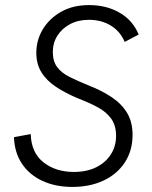

<svg xmlns="http://www.w3.org/2000/svg" viewBox="-20 -727 599 756"><path d="M265 9Q198 9 146.5 -15Q95 -39 66 -83Q37 -127 35 -187L101 -199Q103 -126 151 -88Q199 -50 271 -50Q322 -50 359 -68.5Q396 -87 416.5 -119Q437 -151 437 -192Q437 -233 418 -259.5Q399 -286 366 -304Q333 -322 291 -338Q238 -360 200.5 -385Q163 -410 143 -442.5Q123 -475 123 -519Q123 -569 148.5 -611.5Q174 -654 220.5 -680.5Q267 -707 331 -707Q399 -707 451 -677Q503 -647 526 -591L471 -562Q453 -604 416 -626.5Q379 -649 330 -649Q288 -649 256 -632Q224 -615 206 -586.5Q188 -558 188 -522Q188 -486 205 -463Q222 -440 254 -424Q286 -408 328 -391Q382 -370 421 -343.5Q460 -317 481 -281.5Q502 -246 502 -196Q502 -134 471.5 -87.5Q441 -41 387.5 -16Q334 9 265 9Z"/></svg>

Font: Hanken Grotesk Light
Style: Italic
Weight: 300
Italic angle: -8°
Designer: Alfredo Marco Pradil
Foundry: Hanken Design Co.
Version: Version 3.013